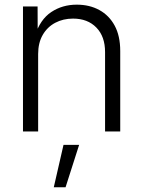

<svg xmlns="http://www.w3.org/2000/svg" viewBox="-20 -567 618 828"><path d="M144.5 -334V0H79.1V-539.1H142.1L142.6 -413.1H130.9Q153.3 -483.4 201.2 -515.1Q249 -546.9 311 -546.9Q366.2 -546.9 408.4 -523.7Q450.7 -500.5 474.6 -456.3Q498.5 -412.1 498.5 -347.2V0H433.1V-342.3Q433.1 -409.7 395.5 -448.2Q357.9 -486.8 294.9 -486.8Q252.4 -486.8 218.3 -468.8Q184.1 -450.7 164.3 -416.5Q144.5 -382.3 144.5 -334ZM211.9 240.7 253.9 57.6H321.3L262.7 240.7Z"/></svg>

Font: Inter 18pt Light
Style: Regular
Weight: 300
Designer: Rasmus Andersson
Foundry: rsms
Version: Version 4.001;git-66647c0bb